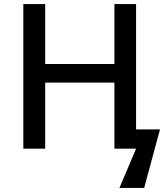

<svg xmlns="http://www.w3.org/2000/svg" viewBox="-20 -734 826 948"><path d="M651.9 -713.9H544.9V-418H203.1V-713.9H95.2V0H203.1V-326.2H544.9V0H651.9L569.8 193.8H691.9L770 -95.2H651.9Z"/></svg>

Font: Noto Reveo Sans
Style: Regular
Weight: 500
Designer: Monotype Design Team
Foundry: Monotype Imaging Inc.
Version: Version 2.007